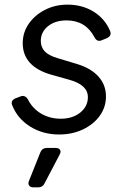

<svg xmlns="http://www.w3.org/2000/svg" viewBox="-20 -568 550 828"><path d="M235 12Q165 12 110.5 -22Q56 -56 33 -113Q24 -134 47 -144L68 -152Q87 -160 100 -140Q120 -100 157.5 -78Q195 -56 242 -56Q293 -56 326 -82.5Q359 -109 359 -149Q359 -202 279 -224L204 -245Q78 -280 78 -382Q78 -428 104 -465.5Q130 -503 174 -525.5Q218 -548 271 -548Q335 -548 384 -517.5Q433 -487 455 -434Q463 -413 440 -403L418 -394Q398 -386 387 -408Q349 -480 267 -480Q218 -480 187 -455Q156 -430 156 -392Q156 -365 172.5 -347Q189 -329 226 -318L312 -292Q372 -274 404.5 -238Q437 -202 437 -152Q437 -106 410.5 -69Q384 -32 338 -10Q292 12 235 12ZM124 240Q111 240 105.5 232Q100 224 105 212L154 89Q162 70 182 70H220Q234 70 239 78.5Q244 87 237 99L172 223Q164 240 144 240Z"/></svg>

Font: Pitagon Sans Text
Style: Italic
Weight: 400
Italic angle: -8°
Designer: Travis Tran
Foundry: Pitagon
Version: Version 1.001; ttfautohint (v1.8.4.7-5d5b);gftools[0.9.26]